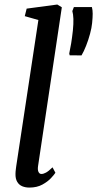

<svg xmlns="http://www.w3.org/2000/svg" viewBox="-20 -838 439 868"><path d="M152 -87Q149.5 -70 154 -60.8Q158.5 -51.5 167 -51.5Q176.5 -51.5 188 -57.8Q199.5 -64 217.5 -81.5L230.5 -57Q225.5 -49 210.8 -33Q196 -17 171.5 -3.5Q147 10 112.5 10Q95 10 80.5 4Q66 -2 57.8 -16Q49.5 -30 50 -52Q50 -56.5 50.5 -62.8Q51 -69 52 -76Q53 -83 53.5 -87.5L153.5 -747.5L92 -765L100.5 -799L239 -817.5L259.5 -805ZM348.5 -587.5 295 -588 293 -596Q297.5 -616.5 301.8 -642.5Q306 -668.5 309.5 -700.5Q312.5 -730.5 311.8 -752.5Q311 -774.5 307 -788L314 -806H395.5Q399 -792.5 399 -776Q399 -759.5 396.5 -734Q394.5 -712.5 387 -684.8Q379.5 -657 369.2 -631Q359 -605 348.5 -587.5Z"/></svg>

Font: Merriweather 24pt
Style: Italic
Weight: 400
Italic angle: -7.8°
Designer: Eben Sorkin
Foundry: Eben Sorkin
Version: Version 2.101